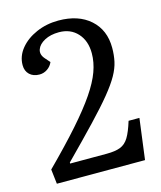

<svg xmlns="http://www.w3.org/2000/svg" viewBox="-108 -794 732 873"><g transform="rotate(-15 258.0 -357.5)"><path d="M40 -561Q40 -603 68.5 -638Q97 -673 145 -694Q193 -715 249 -715Q343 -715 398.5 -665.5Q454 -616 454 -532Q454 -498 447.5 -468Q441 -438 422.5 -405Q404 -372 368.5 -328.5Q333 -285 275.5 -224.5Q218 -164 133 -78V-73H305Q346 -73 370 -82.5Q394 -92 409.5 -117.5Q425 -143 440 -192H491L466 0H51L43 -69Q133 -159 193.5 -227.5Q254 -296 290 -349Q326 -402 342 -446Q358 -490 358 -532Q358 -591 325 -627Q292 -663 238 -663Q198 -663 170 -648Q142 -633 134 -610.5Q126 -588 145 -566L166 -542Q158 -523 141 -511.5Q124 -500 104 -500Q75 -500 57.5 -516.5Q40 -533 40 -561Z"/></g></svg>

Font: Literata 12pt
Style: Italic
Weight: 400
Italic angle: -2°
Designer: Latin by Veronika Burian and Jose Scaglione. Greek by Irene Vlachou. Cyrillic by Vera Evstafieva
Foundry: TypeTogether
Version: Version 3.002